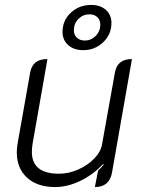

<svg xmlns="http://www.w3.org/2000/svg" viewBox="-20 -748 586 777"><path d="M433 -48Q422 9 364 9L377 -58Q389 -68 399 -81L398 -85Q357 -41 305 -16Q253 9 203 9Q131 9 89.5 -29Q48 -67 48 -131Q48 -148 51 -166L102 -454Q107 -482 124 -495.5Q141 -509 172 -509L112 -167Q109 -149 109 -133Q109 -45 219 -45Q258 -45 296.5 -62Q335 -79 361.5 -106.5Q388 -134 393 -164L445 -454Q454 -509 514 -509ZM233 -619Q233 -665 266.5 -696.5Q300 -728 349 -728Q386 -728 408.5 -708Q431 -688 431 -655Q431 -609 397.5 -577Q364 -545 317 -545Q279 -545 256 -565.5Q233 -586 233 -619ZM386 -648Q386 -667 374 -678.5Q362 -690 342 -690Q316 -690 297.5 -671.5Q279 -653 279 -626Q279 -607 291 -595.5Q303 -584 323 -584Q349 -584 367.5 -603Q386 -622 386 -648Z"/></svg>

Font: K2D ExtraLight
Style: Italic
Weight: 275
Italic angle: -10°
Designer: Katatrad Aksorn Co.,Ltd.
Foundry: Cadson Demak Co.,Ltd.
Version: Version 1.000; ttfautohint (v1.6)